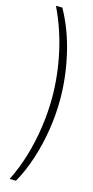

<svg xmlns="http://www.w3.org/2000/svg" viewBox="-150 -836 518 1071"><g transform="rotate(15 109.0 -300.0)"><path d="M188 -301Q188 -428 158 -559Q128 -690 67 -800H30Q86 -684 114 -555Q142 -426 142 -300Q142 -216 129.5 -128.5Q117 -41 92 43Q67 127 30 200H67Q106 131 133 47.5Q160 -36 174 -125Q188 -214 188 -301Z"/></g></svg>

Font: Big Shoulders Display Light
Style: Regular
Weight: 300
Designer: Patric King
Foundry: XO Type Co
Version: Version 1.000; ttfautohint (v1.8.2)